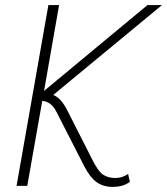

<svg xmlns="http://www.w3.org/2000/svg" viewBox="-20 -730 656 754"><path d="M45 0 170 -710H212L153 -373L559 -710H616L189 -357Q203 -352 216.5 -338Q230 -324 243 -299L341 -106Q365 -57 385 -44Q405 -31 432 -31Q461 -31 483 -47L490 -16Q475 -5 458.5 -0.5Q442 4 423 4Q385 4 359 -15Q333 -34 311 -77L201 -292Q182 -330 146 -334L87 0Z"/></svg>

Font: Livvic ExtraLight
Style: Italic
Weight: 275
Italic angle: -10°
Designer: Jacques Le Bailly, Baron von Fonthausen
Version: Version 1.001; ttfautohint (v1.8.2)